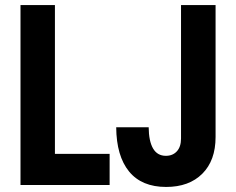

<svg xmlns="http://www.w3.org/2000/svg" viewBox="-20 -740 944 768"><path d="M62 0V-719.7H199.7V-124.5H418.5V0ZM644.5 7.8Q546.9 7.8 496.3 -54Q445.8 -115.7 444.8 -231H574.7Q575.2 -175.3 592.3 -146Q609.4 -116.7 643.6 -116.7Q670.9 -116.7 687.5 -134.8Q704.1 -152.8 704.1 -186V-719.7H842.3V-191.9Q842.3 -98.1 789.3 -45.2Q736.3 7.8 644.5 7.8Z"/></svg>

Font: Reddit Sans Condensed
Style: Bold
Weight: 700
Designer: Stephen Hutchings
Foundry: Reddit
Version: Version 1.014